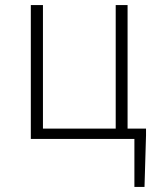

<svg xmlns="http://www.w3.org/2000/svg" viewBox="-20 -550 625 760"><path d="M512 190V0H102V-530H150V-41H438V-530H485V-41H558V-14L552 190Z"/></svg>

Font: Noto Sans SC ExtraLight
Style: Regular
Weight: 250
Designer: Ryoko NISHIZUKA 西塚涼子 (kana, bopomofo & ideographs); Paul D. Hunt (Latin, Greek & Cyrillic); Sandoll Communications 산돌커뮤니
Foundry: Adobe
Version: Version 2.004-H2;hotconv 1.0.118;makeotfexe 2.5.65603